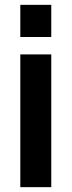

<svg xmlns="http://www.w3.org/2000/svg" viewBox="-20 -774 296 794"><path d="M64 -621V-754H192V-621ZM64 0V-549H192V0Z"/></svg>

Font: Plus Jakarta Text
Style: Bold
Weight: 700
Designer: Gumpita Rahayu
Foundry: Tokotype Studio
Version: Version 1.000